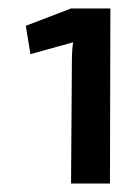

<svg xmlns="http://www.w3.org/2000/svg" viewBox="-20 -794 332 454"><path d="M148 -360 150 -649Q150 -677 153 -694L52 -666L41 -733L148 -774H241L240 -360Z"/></svg>

Font: Taylor Sans Upright Semi Bold
Style: Regular
Weight: 600
Italic angle: -8°
Designer: Natanael Gama
Version: Version 1.001 September 8, 2015